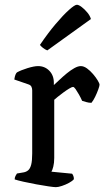

<svg xmlns="http://www.w3.org/2000/svg" viewBox="-20 -773 437 793"><path d="M210.7 0Q203 0 180.4 -3.3Q157.9 -6.5 130 -11.7Q102 -16.9 77.2 -22.4Q52.4 -28 40.6 -32Q40.6 -39.5 43.9 -46.2Q47.2 -52.8 50 -56.4L77.7 -61.1Q88.7 -63.1 96.6 -69.9Q104.5 -76.6 108.8 -92.9Q113 -109.1 113 -139.1V-399.9Q113 -408.1 109.8 -414.8Q106.6 -421.5 97.4 -424.5L39.1 -444.6Q40.9 -457.3 43.8 -464.2Q46.6 -471 50 -474Q66.3 -483.1 93.6 -491.6Q121 -500 137.2 -500Q165 -500 183.7 -480.8Q202.4 -461.5 202.4 -431.3V-421.7Q212.2 -430.5 226.2 -443.8Q240.3 -457.2 256 -470.1Q271.7 -483 286.9 -491.5Q302.1 -500 313.7 -500Q326 -500 339.3 -490.5Q352.5 -480.9 364.3 -467.1Q376.1 -453.3 383.6 -440.8Q391.1 -428.4 391.1 -422.9Q391.1 -418.1 385.9 -403.6Q380.7 -389 373.1 -373.4Q365.5 -357.8 357.7 -348.3Q346.4 -348.3 335.6 -351.6Q324.8 -354.9 319.2 -356.6Q313.5 -369.5 306 -382.8Q298.5 -396 292.2 -405Q286 -414 281.5 -414Q277.1 -414 265.8 -407.2Q254.5 -400.4 241.6 -390.9Q228.7 -381.5 218.2 -372.9Q207.6 -364.3 204 -360.9V-120.5Q204 -100 200.1 -84.8Q196.2 -69.7 192.4 -63.9L277.7 -55.6Q279.7 -53.6 282.5 -47.5Q285.2 -41.5 285.2 -33Q279.2 -25.4 265.3 -17.9Q251.4 -10.3 236 -5.2Q220.7 0 210.7 0ZM175.4 -564.8Q165.9 -568.5 157.5 -575.2Q149.2 -581.9 144.9 -587.4Q178.1 -636.5 209.6 -673.6Q241 -710.7 264.8 -732Q288.6 -753.3 297.4 -753.3Q305.2 -753.3 317.3 -744.1Q329.4 -734.9 340.6 -721.4Q351.8 -708 355.5 -694.4Z"/></svg>

Font: Texturina Medium
Style: Regular
Weight: 500
Designer: Guillermo Torres Carreño
Foundry: Omnibus-Type
Version: Version 1.003